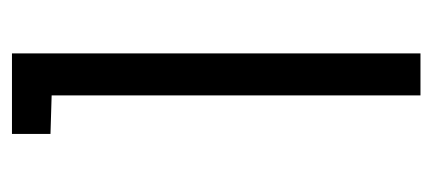

<svg xmlns="http://www.w3.org/2000/svg" viewBox="-226 -514 740 329"><g transform="rotate(-90 144.5 -350.0)"><path d="M217 0V-700H79V-634L145 -632V0Z"/></g></svg>

Font: Advent Pro
Style: Medium
Weight: 500
Designer: Andreas Kalpakidis
Foundry: Andreas Kalpakidis
Version: Version 2.002 2008